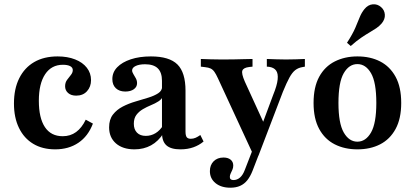

<svg xmlns="http://www.w3.org/2000/svg" viewBox="-20 -695 1963 908"><path d="M241.1 11.3Q180.6 11.3 137.1 -14.9Q93.5 -41.1 69.8 -89.9Q46 -138.7 46 -205.6Q46 -275 71 -325Q96 -375 141.9 -401.6Q187.9 -428.2 252.4 -428.2Q299.2 -428.2 335.1 -414.1Q371 -400 390.7 -374.6Q410.5 -349.2 410.5 -316.1Q410.5 -284.7 391.5 -263.7Q372.6 -242.7 340.3 -242.7Q316.1 -242.7 302 -255.2Q287.9 -267.7 287.9 -287.1Q287.9 -304.8 297.2 -317.3Q306.5 -329.8 315.3 -340.7Q324.2 -351.6 324.2 -363.7Q324.2 -375.8 311.7 -382.3Q299.2 -388.7 277.4 -388.7Q223.4 -388.7 193.5 -344Q163.7 -299.2 163.7 -218.5Q163.7 -137.1 192.3 -94Q221 -50.8 276.6 -50.8Q312.9 -50.8 339.9 -70.6Q366.9 -90.3 385.5 -129L419.4 -110.5Q396.8 -50.8 350.8 -19.8Q304.8 11.3 241.1 11.3Z M746 -208.1V-312.9Q746 -352.4 726.2 -371.8Q706.5 -391.1 666.1 -391.1Q638.7 -391.1 621.8 -383.1Q604.8 -375 604.8 -362.1Q604.8 -354 610.9 -344.4Q616.9 -334.7 622.6 -324.2Q628.2 -313.7 628.2 -301.6Q628.2 -283.9 612.9 -273Q597.6 -262.1 572.6 -262.1Q544.4 -262.1 527.8 -277.8Q511.3 -293.5 511.3 -321Q511.3 -353.2 534.3 -377Q557.3 -400.8 598.4 -414.5Q639.5 -428.2 693.5 -428.2Q780.6 -428.2 819 -390.3Q857.3 -352.4 857.3 -266.1V-208.1ZM616.1 11.3Q560.5 11.3 528.2 -16.9Q496 -45.2 496 -92.7Q496 -129.8 514.1 -153.2Q532.3 -176.6 560.5 -191.1Q588.7 -205.6 620.6 -214.9Q652.4 -224.2 681 -233.1Q709.7 -241.9 728.2 -254Q746.8 -266.1 746.8 -286.3L750.8 -240.3Q745.2 -225.8 729.4 -215.7Q713.7 -205.6 694 -197.6Q674.2 -189.5 655.6 -178.6Q637.1 -167.7 625 -151.6Q612.9 -135.5 612.9 -109.7Q612.9 -83.1 627.8 -67.7Q642.7 -52.4 669.4 -52.4Q694.4 -52.4 715.7 -65.3Q737.1 -78.2 753.2 -104.8L754 -66.1Q729 -26.6 694.4 -7.7Q659.7 11.3 616.1 11.3ZM857.3 -73.4Q857.3 -54 862.9 -46.4Q868.5 -38.7 882.3 -38.7Q894.4 -38.7 905.2 -43.5Q916.1 -48.4 927.4 -56.5L942.7 -25.8Q921.8 -8.1 894.4 1.6Q866.9 11.3 833.1 11.3Q787.9 11.3 766.9 -7.7Q746 -26.6 746 -66.9V-208.1H857.3Z M1179.8 41.1 1010.5 -325Q1001.6 -344.4 994 -355.2Q986.3 -366.1 976.2 -371Q966.1 -375.8 950 -377.4L929.8 -379.8V-416.1Q950 -415.3 976.6 -414.5Q1003.2 -413.7 1026.6 -413.7H1028.2H1030.6Q1056.5 -413.7 1083.5 -414.1Q1110.5 -414.5 1134.3 -415.3Q1158.1 -416.1 1174.2 -416.1V-379.8L1158.9 -378.2Q1131.5 -375 1126.2 -361.3Q1121 -347.6 1137.9 -308.9L1233.9 -99.2L1214.5 -91.9L1271.8 -246Q1290.3 -291.1 1293.1 -319.4Q1296 -347.6 1285.5 -361.7Q1275 -375.8 1252.4 -379L1241.9 -379.8V-416.1Q1266.1 -415.3 1288.3 -414.5Q1310.5 -413.7 1332.3 -413.7Q1356.5 -413.7 1379 -414.5Q1401.6 -415.3 1421.8 -416.1V-379.8L1408.9 -377.4Q1390.3 -374.2 1376.2 -363.3Q1362.1 -352.4 1348.8 -328.2Q1335.5 -304 1317.7 -260.5L1202.4 41.1ZM1069.4 192.7Q1025.8 192.7 999.2 171Q972.6 149.2 972.6 114.5Q972.6 85.5 990.3 67.7Q1008.1 50 1037.1 50Q1058.1 50 1070.6 60.1Q1083.1 70.2 1083.1 87.9Q1083.1 98.4 1079 107.7Q1075 116.9 1071 125Q1066.9 133.1 1066.9 141.9Q1066.9 156.5 1083.9 156.5Q1101.6 156.5 1115.3 144.4Q1129 132.3 1137.9 108.1L1183.9 -10.5L1216.9 2.4L1174.2 112.9Q1163.7 139.5 1149.6 157.3Q1135.5 175 1115.7 183.9Q1096 192.7 1069.4 192.7Z M1670.2 11.3Q1609.7 11.3 1562.9 -12.5Q1516.1 -36.3 1489.5 -85.1Q1462.9 -133.9 1462.9 -208.1Q1462.9 -283.1 1489.5 -331.9Q1516.1 -380.6 1563.3 -404.4Q1610.5 -428.2 1670.2 -428.2Q1731.5 -428.2 1777.8 -404.4Q1824.2 -380.6 1850.8 -331.9Q1877.4 -283.1 1877.4 -208.1Q1877.4 -133.9 1850.8 -85.1Q1824.2 -36.3 1777.8 -12.5Q1731.5 11.3 1670.2 11.3ZM1670.2 -25Q1709.7 -25 1734.7 -68.5Q1759.7 -112.1 1759.7 -208.1Q1759.7 -305.6 1734.7 -348.8Q1709.7 -391.9 1670.2 -391.9Q1630.6 -391.9 1605.6 -348.8Q1580.6 -305.6 1580.6 -208.1Q1580.6 -112.1 1605.6 -68.5Q1630.6 -25 1670.2 -25ZM1638.7 -477.4 1621 -492.7Q1647.6 -533.9 1660.1 -562.9Q1672.6 -591.9 1681 -613.3Q1689.5 -634.7 1703.2 -651.6Q1720.2 -672.6 1742.7 -674.6Q1765.3 -676.6 1782.3 -661.3Q1798.4 -647.6 1800 -625.8Q1801.6 -604 1784.7 -583.9Q1773.4 -571 1759.7 -561.7Q1746 -552.4 1728.6 -542.3Q1711.3 -532.3 1689.1 -517.3Q1666.9 -502.4 1638.7 -477.4Z"/></svg>

Font: Playfair 9pt
Style: Bold
Weight: 700
Designer: Claus Eggers Sørensen
Foundry: Claus Eggers Sørensen
Version: Version 2.203